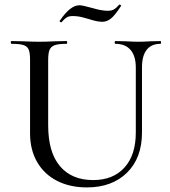

<svg xmlns="http://www.w3.org/2000/svg" viewBox="-20 -804 740 837"><path d="M483 -613Q480 -613 480 -619Q480 -625 483 -625L528 -624Q564 -622 585 -622Q603 -622 637 -624L680 -625Q682 -625 682 -619Q682 -613 680 -613Q640 -613 619.5 -587Q599 -561 599 -510V-227Q599 -115 533.5 -51Q468 13 359 13Q285 13 229 -15.5Q173 -44 142 -97.5Q111 -151 111 -223V-544Q111 -574 105 -588Q99 -602 82.5 -607.5Q66 -613 30 -613Q27 -613 27 -619Q27 -625 30 -625L80 -624Q124 -622 150 -622Q179 -622 221 -624L270 -625Q273 -625 273 -619Q273 -613 270 -613Q235 -613 218.5 -607Q202 -601 196 -586.5Q190 -572 190 -542V-258Q190 -140 241.5 -79.5Q293 -19 386 -19Q473 -19 522.5 -73.5Q572 -128 572 -226V-510Q572 -560 549 -586.5Q526 -613 483 -613ZM500 -784H501Q504 -784 506.5 -781.5Q509 -779 507 -777Q481 -737 463.5 -723Q446 -709 426 -709Q413 -709 397.5 -712.5Q382 -716 367 -721Q363 -722 341.5 -728Q320 -734 297 -734Q281 -734 272.5 -729Q264 -724 257.5 -717Q251 -710 248 -707H246Q243 -707 241 -709.5Q239 -712 241 -714Q286 -781 326 -781Q339 -781 375 -771Q421 -757 450 -757Q467 -757 477.5 -763.5Q488 -770 500 -784Z"/></svg>

Font: Cormorant Unicase Medium
Style: Regular
Weight: 500
Designer: Christian Thalmann (Catharsis Fonts)
Foundry: Catharsis Fonts
Version: Version 4.000